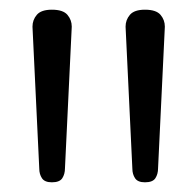

<svg xmlns="http://www.w3.org/2000/svg" viewBox="-20 -1294 401 396"><path d="M87 -918Q72 -918 66.5 -926.5Q61 -935 61 -946L47 -1239Q47 -1253 56 -1263.5Q65 -1274 87 -1274Q110 -1274 119 -1263.5Q128 -1253 128 -1239L114 -947Q114 -935 108.5 -926.5Q103 -918 87 -918ZM279 -918Q264 -918 258.5 -926.5Q253 -935 253 -946L239 -1239Q239 -1253 248 -1263.5Q257 -1274 279 -1274Q302 -1274 311 -1263.5Q320 -1253 320 -1239L306 -947Q306 -935 300.5 -926.5Q295 -918 279 -918Z"/></svg>

Font: Playwrite BE WAL Light
Style: Regular
Weight: 300
Version: Version 1.002